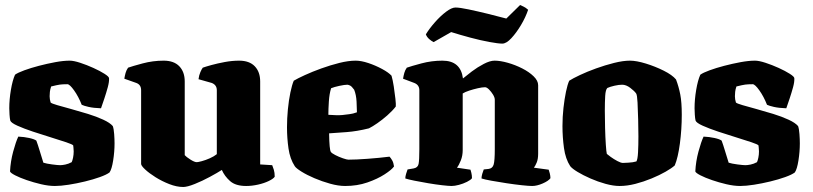

<svg xmlns="http://www.w3.org/2000/svg" viewBox="-20 -742 3243 766"><path d="M199 0Q174 0 144 -7Q114 -14 86.5 -23.5Q59 -33 40.5 -42.5Q22 -52 20 -58Q22 -98 32.5 -137Q43 -176 53 -197Q76 -196 96.5 -191.5Q117 -187 125 -181Q131 -165 138.5 -140Q146 -115 153 -93Q165 -89 188 -86Q211 -83 220 -83Q228 -83 240.5 -85.5Q253 -88 266 -95Q269 -101 271.5 -113Q274 -125 274 -138Q274 -146 273 -153.5Q272 -161 272 -162Q269 -166 244 -174.5Q219 -183 183 -194Q147 -205 111 -217Q75 -229 49.5 -240.5Q24 -252 21 -261Q19 -269 18 -284.5Q17 -300 17 -310Q17 -345 23.5 -383.5Q30 -422 40 -444Q51 -452 77 -461.5Q103 -471 135.5 -479.5Q168 -488 200.5 -494Q233 -500 258 -500Q274 -500 300 -491.5Q326 -483 352.5 -471Q379 -459 397 -447.5Q415 -436 415 -430Q416 -416 410 -394Q404 -372 396.5 -349.5Q389 -327 383 -310Q353 -311 333.5 -315.5Q314 -320 306 -324Q293 -357 275.5 -381.5Q258 -406 249 -406Q230 -406 219 -404.5Q208 -403 184 -397Q180 -385 179 -375.5Q178 -366 178 -358Q178 -346 182 -333Q186 -329 208.5 -322.5Q231 -316 264 -307Q297 -298 331 -287.5Q365 -277 392 -264.5Q419 -252 430 -239Q434 -228 435.5 -207Q437 -186 437 -170Q437 -137 431.5 -102Q426 -67 417 -54Q405 -45 378.5 -35.5Q352 -26 319 -18Q286 -10 254 -5Q222 0 199 0Z M711 4Q685 4 655.5 -7.5Q626 -19 600.5 -35Q575 -51 559 -66Q543 -81 543 -88V-382Q543 -404 524 -411L476 -428Q478 -440 481 -451Q484 -462 491 -472Q508 -478 549 -489Q590 -500 633 -500Q674 -500 695.5 -477.5Q717 -455 717 -417V-123Q723 -116 739.5 -105.5Q756 -95 765 -95Q770 -95 785 -99Q800 -103 817 -110.5Q834 -118 845 -127V-382Q845 -403 825 -411L772 -426Q774 -442 779.5 -454.5Q785 -467 789 -472Q800 -476 823.5 -482.5Q847 -489 876.5 -494.5Q906 -500 934 -500Q975 -500 996.5 -477.5Q1018 -455 1018 -417V-86L1066 -83Q1069 -76 1072.5 -64.5Q1076 -53 1076 -37Q1071 -29 1052.5 -20Q1034 -11 1009.5 -5.5Q985 0 962 0Q920 0 898 -19.5Q876 -39 865 -64Q848 -53 817.5 -36.5Q787 -20 757 -8Q727 4 711 4Z M1357 0Q1330 0 1297.5 -9Q1265 -18 1234.5 -31Q1204 -44 1182.5 -57.5Q1161 -71 1156 -79Q1137 -108 1131 -149.5Q1125 -191 1125 -234Q1125 -269 1128.5 -305.5Q1132 -342 1138.5 -373Q1145 -404 1152 -420Q1167 -429 1196.5 -442.5Q1226 -456 1262 -469Q1298 -482 1334 -491Q1370 -500 1399 -500Q1421 -500 1449.5 -490.5Q1478 -481 1504 -467Q1530 -453 1542 -440Q1547 -423 1551 -397Q1555 -371 1557.5 -348Q1560 -325 1559 -317Q1545 -299 1525 -281.5Q1505 -264 1485.5 -250.5Q1466 -237 1452 -230Q1404 -218 1363 -215Q1322 -212 1293 -210Q1294 -144 1300 -136Q1303 -131 1317.5 -123.5Q1332 -116 1348 -110.5Q1364 -105 1370 -105Q1400 -105 1447 -108.5Q1494 -112 1534 -117Q1539 -112 1544.5 -102.5Q1550 -93 1552 -78Q1543 -65 1514.5 -46.5Q1486 -28 1445.5 -14Q1405 0 1357 0ZM1345 -283Q1360 -285 1374 -286.5Q1388 -288 1404 -294Q1404 -310 1402.5 -337Q1401 -364 1393 -384Q1383 -398 1376 -401Q1369 -404 1366 -404Q1355 -404 1334 -399.5Q1313 -395 1301 -390Q1294 -368 1292 -337Q1290 -306 1290 -284Q1307 -283 1320 -282.5Q1333 -282 1345 -283Z M1782 0Q1770 0 1744 -3Q1718 -6 1688.5 -11Q1659 -16 1634 -21Q1609 -26 1597 -30Q1597 -38 1600 -48Q1603 -58 1606 -66L1630 -70Q1647 -73 1650 -88Q1653 -103 1653 -147V-382Q1653 -403 1633 -411L1588 -428Q1590 -440 1593 -451Q1596 -462 1603 -472Q1620 -478 1661 -489Q1702 -500 1745 -500Q1818 -500 1827 -429Q1840 -440 1862.5 -457Q1885 -474 1910 -487Q1935 -500 1953 -500Q1976 -500 2006 -491.5Q2036 -483 2063.5 -469Q2091 -455 2109 -437.5Q2127 -420 2127 -402V-129Q2127 -107 2121 -93Q2115 -79 2110 -73L2169 -65Q2171 -60 2173.5 -50Q2176 -40 2176 -31Q2168 -20 2145 -10Q2122 0 2103 0Q2090 0 2062 -3Q2034 -6 2001 -11Q1968 -16 1940.5 -21Q1913 -26 1901 -30Q1901 -38 1904 -48.5Q1907 -59 1910 -66L1929 -68Q1945 -70 1949.5 -85.5Q1954 -101 1954 -147V-344Q1954 -353 1947 -364.5Q1940 -376 1931 -385Q1922 -394 1915 -394Q1904 -394 1886.5 -390Q1869 -386 1852 -380.5Q1835 -375 1826 -369V-143Q1826 -121 1818.5 -102Q1811 -83 1803 -73L1857 -65Q1858 -63 1860.5 -52.5Q1863 -42 1863 -31Q1858 -24 1843 -16.5Q1828 -9 1811 -4.5Q1794 0 1782 0ZM1984 -568Q1968 -568 1932.5 -574.5Q1897 -581 1856 -592Q1815 -603 1780 -614L1710 -574Q1703 -577 1693 -585.5Q1683 -594 1679 -605Q1693 -628 1715 -653Q1737 -678 1759.5 -695Q1782 -712 1797 -712Q1814 -712 1849.5 -704.5Q1885 -697 1926 -687Q1967 -677 2000 -668L2055 -722Q2061 -719 2069 -715.5Q2077 -712 2087 -703Q2077 -673 2058.5 -642Q2040 -611 2020 -589.5Q2000 -568 1984 -568Z M2452 0Q2427 0 2396 -8.5Q2365 -17 2335.5 -30Q2306 -43 2284.5 -56Q2263 -69 2255 -79Q2236 -108 2230 -151.5Q2224 -195 2224 -239Q2224 -276 2228 -311.5Q2232 -347 2238 -376Q2244 -405 2251 -420Q2265 -429 2293.5 -442.5Q2322 -456 2358 -469Q2394 -482 2430 -491Q2466 -500 2493 -500Q2519 -500 2556.5 -488.5Q2594 -477 2628 -460Q2662 -443 2677 -425Q2688 -396 2694 -365Q2700 -334 2700 -284Q2700 -226 2692.5 -169.5Q2685 -113 2672 -82Q2660 -71 2635.5 -57Q2611 -43 2579.5 -30Q2548 -17 2515 -8.5Q2482 0 2452 0ZM2465 -92Q2468 -92 2487 -93Q2506 -94 2519 -98Q2524 -106 2525.5 -134Q2527 -162 2527 -198Q2527 -228 2526 -265.5Q2525 -303 2523.5 -333Q2522 -363 2518 -369Q2511 -379 2494.5 -391.5Q2478 -404 2462 -404Q2449 -404 2431.5 -400Q2414 -396 2403 -391Q2396 -384 2394.5 -359.5Q2393 -335 2393 -301Q2393 -270 2394 -232Q2395 -194 2397 -164.5Q2399 -135 2401 -128Q2404 -125 2416.5 -116Q2429 -107 2443 -99.5Q2457 -92 2465 -92Z M2933 0Q2908 0 2878 -7Q2848 -14 2820.5 -23.5Q2793 -33 2774.5 -42.5Q2756 -52 2754 -58Q2756 -98 2766.5 -137Q2777 -176 2787 -197Q2810 -196 2830.5 -191.5Q2851 -187 2859 -181Q2865 -165 2872.5 -140Q2880 -115 2887 -93Q2899 -89 2922 -86Q2945 -83 2954 -83Q2962 -83 2974.5 -85.5Q2987 -88 3000 -95Q3003 -101 3005.5 -113Q3008 -125 3008 -138Q3008 -146 3007 -153.5Q3006 -161 3006 -162Q3003 -166 2978 -174.5Q2953 -183 2917 -194Q2881 -205 2845 -217Q2809 -229 2783.5 -240.5Q2758 -252 2755 -261Q2753 -269 2752 -284.5Q2751 -300 2751 -310Q2751 -345 2757.5 -383.5Q2764 -422 2774 -444Q2785 -452 2811 -461.5Q2837 -471 2869.5 -479.5Q2902 -488 2934.5 -494Q2967 -500 2992 -500Q3008 -500 3034 -491.5Q3060 -483 3086.5 -471Q3113 -459 3131 -447.5Q3149 -436 3149 -430Q3150 -416 3144 -394Q3138 -372 3130.5 -349.5Q3123 -327 3117 -310Q3087 -311 3067.5 -315.5Q3048 -320 3040 -324Q3027 -357 3009.5 -381.5Q2992 -406 2983 -406Q2964 -406 2953 -404.5Q2942 -403 2918 -397Q2914 -385 2913 -375.5Q2912 -366 2912 -358Q2912 -346 2916 -333Q2920 -329 2942.5 -322.5Q2965 -316 2998 -307Q3031 -298 3065 -287.5Q3099 -277 3126 -264.5Q3153 -252 3164 -239Q3168 -228 3169.5 -207Q3171 -186 3171 -170Q3171 -137 3165.5 -102Q3160 -67 3151 -54Q3139 -45 3112.5 -35.5Q3086 -26 3053 -18Q3020 -10 2988 -5Q2956 0 2933 0Z"/></svg>

Font: Texturina Black
Style: Regular
Weight: 900
Designer: Guillermo Torres Carreño
Foundry: Omnibus-Type
Version: Version 1.002; ttfautohint (v1.8.3)